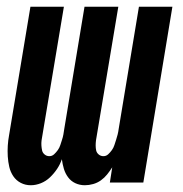

<svg xmlns="http://www.w3.org/2000/svg" viewBox="-20 -540 540 568"><path d="M231 8Q216 8 203 2Q190 -4 181.5 -15.5Q173 -27 169 -40.5Q165 -54 163 -69Q158 -54 149 -40.5Q140 -27 128 -15.5Q116 -4 101 2Q86 8 71 8Q55 8 41.5 1Q28 -6 19.5 -18.5Q11 -31 7.5 -46Q4 -61 3 -77Q2 -93 3 -109Q4 -125 7 -141L70 -520H169L103 -125Q102 -117 102.5 -109.5Q103 -102 104.5 -95Q106 -88 112 -83Q118 -78 126 -78Q134 -78 140 -83.5Q146 -89 151 -96Q156 -103 158.5 -111Q161 -119 163.5 -126.5Q166 -134 167.5 -142Q169 -150 170 -158L230 -520H330L264 -125Q263 -117 263 -109.5Q263 -102 264.5 -95Q266 -88 272 -83Q278 -78 286 -78Q294 -78 300 -83.5Q306 -89 311 -96Q316 -103 318.5 -111Q321 -119 323.5 -126.5Q326 -134 328 -142Q330 -150 331 -158L391 -520H490L404 0H305L312 -45Q305 -34 297 -24Q289 -14 278.5 -6.5Q268 1 255.5 4.5Q243 8 231 8Z"/></svg>

Font: Iosevka SS18 Semibold
Style: Italic
Weight: 600
Italic angle: -9°
Monospace: yes
Designer: Belleve Invis
Foundry: Belleve Invis
Version: Version 25.1.1; ttfautohint (v1.8.4)